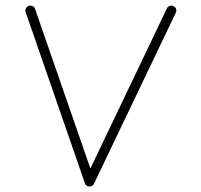

<svg xmlns="http://www.w3.org/2000/svg" viewBox="-20 -681 728 697"><path d="M84.5 -659.7Q91.3 -662.1 98.4 -658.7Q105.5 -655.3 107.4 -648.4L308.1 -69.3L585.9 -650.4Q588.9 -657.2 596.2 -659.7Q603.5 -662.1 609.9 -658.7Q616.7 -655.8 619.1 -648.7Q621.6 -641.6 618.2 -634.8L321.3 -14.2Q319.8 -9.3 312.5 -5.4Q305.7 -2.4 298.1 -5.4Q290.5 -8.3 288.1 -16.1L73.2 -636.7Q70.8 -643.6 74.2 -650.6Q77.6 -657.7 84.5 -659.7Z"/></svg>

Font: Mikhak ExtraLight
Style: Regular
Weight: 200
Designer: Amin Abedi
Version: Version 3.3